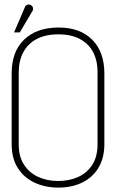

<svg xmlns="http://www.w3.org/2000/svg" viewBox="-20 -841 529 872"><path d="M33 -508V-186Q33 -121 61.5 -77Q90 -33 138 -11Q186 11 245 11Q307 11 354.5 -12.5Q402 -36 428 -80.5Q454 -125 454 -186V-507Q454 -605 399 -660.5Q344 -716 246 -716Q147 -716 90 -661.5Q33 -607 33 -508ZM65 -186V-511Q65 -565 86 -604Q107 -643 147 -664Q187 -685 245 -685Q303 -685 342.5 -664Q382 -643 402.5 -605Q423 -567 423 -512V-186Q423 -130 399.5 -93Q376 -56 335.5 -37.5Q295 -19 244 -19Q194 -19 153.5 -37.5Q113 -56 89 -93Q65 -130 65 -186ZM125 -787Q129 -792 130 -798Q131 -804 128.5 -809.5Q126 -815 120 -818Q114 -821 108.5 -820.5Q103 -820 98.5 -816.5Q94 -813 92 -806L44 -694H70Z"/></svg>

Font: Advent Pro ExtraLight
Style: Regular
Weight: 250
Version: Version 3.000